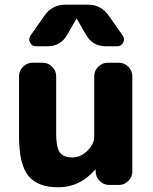

<svg xmlns="http://www.w3.org/2000/svg" viewBox="-20 -787 649 817"><path d="M228 10Q140 10 100.5 -39Q61 -88 61 -207V-463Q61 -486 78 -503Q95 -520 118 -520H162Q185 -520 202 -503Q219 -486 219 -463V-218Q219 -160 234.5 -138.5Q250 -117 288 -117Q323 -117 352 -145.5Q381 -174 381 -207V-463Q381 -486 398 -503Q415 -520 438 -520H486Q509 -520 526 -503Q543 -486 543 -463V-57Q543 -34 526 -17Q509 0 486 0H445Q421 0 404.5 -16.5Q388 -33 387 -57V-65Q387 -66 386 -66L384 -64Q319 10 228 10ZM354 -767Q411 -767 443 -720L502 -636Q512 -621 504 -605.5Q496 -590 478 -590H430Q374 -590 346 -639L307 -707Q307 -708 306 -708Q305 -708 305 -707L266 -639Q238 -590 182 -590H134Q116 -590 108 -605.5Q100 -621 110 -636L169 -720Q201 -767 258 -767Z"/></svg>

Font: Rounded Mplus 1c ExtraBold
Style: Regular
Weight: 800
Version: Version 1.059.20150529